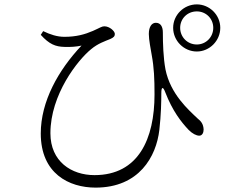

<svg xmlns="http://www.w3.org/2000/svg" viewBox="-20 -817 1040 876"><path d="M878 -582C936 -582 985 -631 985 -690C985 -749 936 -797 878 -797C819 -797 770 -749 770 -690C770 -631 819 -582 878 -582ZM416 39C615 39 693 -103 707 -224C715 -294 716 -354 716 -392C716 -422 724 -423 734 -396C767 -311 806 -261 841 -224C858 -207 876 -198 889 -198C903 -198 909 -212 909 -226C908 -252 896 -265 882 -276C840 -316 758 -387 735 -500C725 -554 723 -620 723 -669C723 -695 713 -713 691 -713C673 -713 659 -696 659 -662C659 -635 668 -592 672 -567C683 -508 685 -457 685 -386C685 -184 612 -18 411 -18C306 -18 210 -80 210 -209C210 -386 335 -543 395 -592C427 -619 459 -629 483 -639C499 -646 504 -652 504 -662C504 -675 480 -697 456 -697C444 -697 436 -690 404 -676C367 -660 328 -649 274 -649C241 -649 210 -659 177 -675L166 -658C205 -615 233 -604 274 -603C305 -602 329 -604 352 -609C246 -497 166 -354 166 -208C166 -25 295 39 416 39ZM878 -614C835 -614 802 -648 802 -690C802 -732 835 -765 878 -765C920 -765 953 -732 953 -690C953 -648 920 -614 878 -614Z"/></svg>

Font: Source Han Serif CN Light
Style: Regular
Weight: 300
Designer: Ryoko NISHIZUKA 西塚涼子 (kana & ideographs); Frank Grießhammer (Latin, Greek & Cyrillic); Wenlong ZHANG 张文龙 (bopomofo); San
Foundry: Adobe
Version: Version 2.003;hotconv 1.1.1;makeotfexe 2.6.0